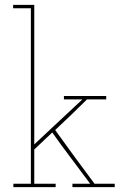

<svg xmlns="http://www.w3.org/2000/svg" viewBox="-20 -770 527 790"><path d="M35 0H209V-14H121V-155L195 -225Q233 -171 272.5 -119Q312 -67 351 -14H278V0H452V-14H369Q328 -69 287.5 -124Q247 -179 207 -235Q245 -271 273.5 -298Q302 -325 338 -361H417V-375H243V-361H319L121 -176V-750H34V-736H107V-14H35Z"/></svg>

Font: Josefin Slab Thin Thin
Style: Regular
Weight: 250
Version: Version 2.000